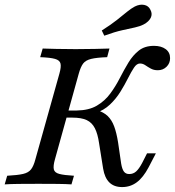

<svg xmlns="http://www.w3.org/2000/svg" viewBox="-27 -775 735 807"><path d="M486.3 11.3Q452.4 11.3 432.7 -8.1Q412.9 -27.4 406.5 -66.1L389.5 -172.6Q383.9 -212.1 371.8 -235.9Q359.7 -259.7 337.5 -270.2Q315.3 -280.6 277.4 -280.6H241.1L249.2 -310.5H295.2Q346.8 -311.3 380.2 -331Q413.7 -350.8 436.3 -381.5Q458.9 -412.1 476.6 -446.8Q494.4 -481.5 512.9 -512.1Q531.5 -542.7 556.5 -562.5Q581.5 -582.3 620.2 -582.3Q650.8 -582.3 669.4 -568.5Q687.9 -554.8 687.9 -530.6Q687.9 -508.9 673 -494.4Q658.1 -479.8 636.3 -479.8Q619.4 -479.8 606.9 -486.7Q594.4 -493.5 583.9 -500.8Q573.4 -508.1 561.3 -508.1Q547.6 -508.1 535.9 -490.3Q524.2 -472.6 510.9 -446Q497.6 -419.4 479.4 -389.9Q461.3 -360.5 435.5 -335.9Q409.7 -311.3 373.4 -299.2L379.8 -312.1Q408.1 -304 425.4 -287.5Q442.7 -271 452.8 -244Q462.9 -216.9 469.4 -175.8L482.3 -87.1Q486.3 -63.7 494 -53.6Q501.6 -43.5 516.1 -43.5Q533.1 -43.5 545.2 -54.4Q557.3 -65.3 570.2 -89.5L591.1 -130.6H628.2L597.6 -71.8Q575 -29 548 -8.9Q521 11.3 486.3 11.3ZM-7.3 0 3.2 -36.3Q47.6 -38.7 70.2 -44Q92.7 -49.2 103.6 -63.3Q114.5 -77.4 121.8 -105.6L222.6 -465.3Q230.6 -493.5 227.4 -507.7Q224.2 -521.8 204.4 -527.4Q184.7 -533.1 141.9 -534.7L152.4 -571Q174.2 -570.2 210.1 -569.4Q246 -568.5 291.1 -568.5Q335.5 -568.5 372.6 -569.4Q409.7 -570.2 433.1 -571L423.4 -534.7Q379 -533.1 356 -527.4Q333.1 -521.8 322.6 -508.1Q312.1 -494.4 304 -465.3L204 -105.6Q196 -77.4 199.2 -63.3Q202.4 -49.2 222.2 -44Q241.9 -38.7 283.9 -36.3L273.4 0Q251.6 -1.6 215.3 -2Q179 -2.4 134.7 -2.4Q88.7 -2.4 52 -2Q15.3 -1.6 -7.3 0ZM411.3 -625 400.8 -646.8Q440.3 -671.8 464.9 -691.5Q489.5 -711.3 506.9 -725.4Q524.2 -739.5 539.5 -747.6Q560.5 -758.1 579 -754.4Q597.6 -750.8 605.6 -733.1Q614.5 -716.1 606.5 -700Q598.4 -683.9 577.4 -672.6Q562.1 -664.5 540.3 -659.7Q518.5 -654.8 487.1 -648Q455.6 -641.1 411.3 -625Z"/></svg>

Font: Playfair 9pt
Style: Italic
Weight: 400
Italic angle: -15.6°
Designer: Claus Eggers Sørensen
Foundry: Claus Eggers Sørensen
Version: Version 2.001;gftools[0.9.30]